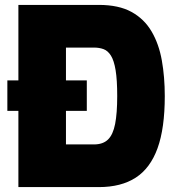

<svg xmlns="http://www.w3.org/2000/svg" viewBox="-20 -763 728 783"><path d="M10 -311V-435H334V-311ZM55 0V-743H383Q464 -743 516 -714.5Q568 -686 598 -635Q628 -584 640 -516.5Q652 -449 652 -371Q652 -240 622.5 -158.5Q593 -77 533.5 -38.5Q474 0 383 0ZM249 -174H363Q400 -174 420.5 -194Q441 -214 449.5 -257.5Q458 -301 458 -371Q458 -437 451.5 -476.5Q445 -516 432.5 -536Q420 -556 402.5 -562.5Q385 -569 363 -569H249Z"/></svg>

Font: Exo Thin Black
Style: Regular
Weight: 900
Version: Version 2.000